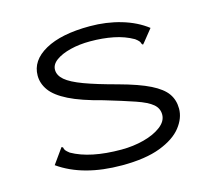

<svg xmlns="http://www.w3.org/2000/svg" viewBox="-95 -742 939 862"><g transform="rotate(-15 375.0 -310.5)"><path d="M371 10Q190 10 78 -69L123 -132L129 -140L135 -136Q136 -128 140.5 -122Q145 -116 158 -106Q241 -59 386 -59Q441 -59 490.5 -72Q540 -85 571.5 -109Q603 -133 603 -164Q603 -193 580 -212.5Q557 -232 504.5 -250Q452 -268 365 -294Q267 -319 211 -347Q155 -375 131.5 -407.5Q108 -440 108 -477Q108 -547 183 -589Q258 -631 391 -631Q468 -631 536 -611Q604 -591 653 -553L608 -497L601 -489L596 -494Q594 -502 589.5 -507.5Q585 -513 573 -522Q533 -545 483 -555Q433 -565 375 -565Q325 -565 283 -554.5Q241 -544 215.5 -525.5Q190 -507 190 -482Q190 -456 215 -434.5Q240 -413 296.5 -392Q353 -371 447 -346Q539 -321 590 -295.5Q641 -270 662 -240Q683 -210 683 -170Q683 -126 650.5 -84.5Q618 -43 549 -16.5Q480 10 371 10Z"/></g></svg>

Font: Inconsolata ExtraExpanded
Style: Regular
Weight: 400
Width: 8
Monospace: yes
Designer: Raph Levien, Cyreal, Brenton Simpson
Foundry: Raph Levien, Cyreal, Google
Version: Version 3.001; ttfautohint (v1.8.2.53-6de2)